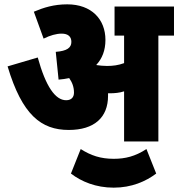

<svg xmlns="http://www.w3.org/2000/svg" viewBox="-20 -652 822 885"><path d="M478 -210C478 -214 478 -218 478 -222C481 -222 484 -222 486 -222C508 -222 531 -224 552 -231V0H710V-488H782V-622H508V-488H552V-361C525 -351 500 -348 473 -348C455 -348 439 -350 425 -352L424 -353C451 -382 466 -420 466 -468C466 -563 402 -632 290 -632C228 -632 181 -617 136 -598L181 -474C211 -489 240 -497 264 -497C294 -497 309 -483 309 -459C309 -432 289 -417 237 -413L250 -285C267 -286 283 -289 299 -292C313 -272 321 -251 321 -225C321 -205 310 -190 285 -190C235 -190 191 -253 154 -387L15 -346C82 -122 170 -53 297 -53C414 -53 478 -110 478 -210ZM504 213C587 213 652 184 700 148L655 35C603 69 557 80 504 80C444 80 399 65 352 35L307 148C355 185 422 213 504 213Z"/></svg>

Font: Noto Sans Condensed Black
Style: Italic
Weight: 900
Width: 3
Italic angle: -12°
Designer: Monotype Design Team
Foundry: Monotype Imaging Inc.
Version: Version 2.013